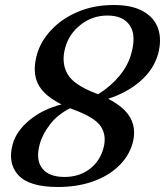

<svg xmlns="http://www.w3.org/2000/svg" viewBox="-20 -733 658 766"><path d="M211 13Q96.5 13 53 -34.5Q9.5 -82 31 -159Q45.5 -210.5 97.8 -253.8Q150 -297 225.5 -316.5Q154 -352 131.2 -399.2Q108.5 -446.5 127 -514.5Q142 -568 184.2 -613.2Q226.5 -658.5 290.5 -685.8Q354.5 -713 434 -713Q507.5 -713 552 -687.5Q596.5 -662 611.2 -617.8Q626 -573.5 610.5 -517Q593 -455.5 539.8 -409.2Q486.5 -363 411.5 -339Q479 -304 501.5 -260.2Q524 -216.5 509 -161.5Q494.5 -110 453.5 -70.5Q412.5 -31 350.5 -9Q288.5 13 211 13ZM361.5 -361Q366.5 -359 371.5 -357Q420 -387 455.2 -428.8Q490.5 -470.5 503.5 -518.5Q524.5 -592 498 -631.5Q471.5 -671 408.5 -671Q348.5 -671 301.8 -634.2Q255 -597.5 240 -542Q224 -484 248.5 -439.2Q273 -394.5 361.5 -361ZM138.5 -157.5Q121.5 -95.5 148.5 -61.2Q175.5 -27 237.5 -27Q295 -27 336.5 -57.8Q378 -88.5 392.5 -141Q406.5 -191 382.8 -227.8Q359 -264.5 274 -295.5Q266.5 -298 259.5 -301Q210.5 -276.5 180 -237.2Q149.5 -198 138.5 -157.5Z"/></svg>

Font: Fraunces 9pt Soft
Style: Italic
Weight: 400
Italic angle: -16°
Version: Version 1.000;[0bf87f6ff]